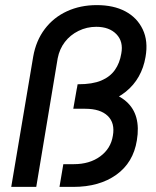

<svg xmlns="http://www.w3.org/2000/svg" viewBox="-20 -732 610 752"><path d="M24 0 110 -510Q121 -573 155.5 -618.5Q190 -664 242.5 -688Q295 -712 359 -712Q425 -712 471 -687.5Q517 -663 539 -617Q561 -571 550 -509Q543 -467 523.5 -432.5Q504 -398 473 -373Q442 -348 402.5 -334Q363 -320 314 -320H270L284 -402H287Q342 -402 376.5 -416.5Q411 -431 430 -458Q449 -485 455 -522Q464 -569 436 -598Q408 -627 357 -627Q320 -627 287.5 -611Q255 -595 234 -567.5Q213 -540 206 -504L122 0ZM213 0 228 -89H269Q331 -89 372.5 -119.5Q414 -150 422 -200Q431 -250 402 -278Q373 -306 314 -306H267L281 -386H292Q416 -386 474.5 -334.5Q533 -283 516 -182Q502 -95 435.5 -47.5Q369 0 267 0Z"/></svg>

Font: Figtree Light Medium
Style: Italic
Weight: 500
Italic angle: -9.5°
Version: Version 2.000